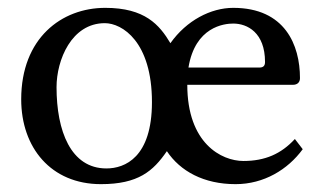

<svg xmlns="http://www.w3.org/2000/svg" viewBox="-20 -459 815 489"><path d="M731 -105C696 -67 655 -49 600 -49C544 -49 457 -94 457 -243H726C737 -243 744 -249 744 -260C744 -344 706 -439 574 -439C517 -439 455 -407 414 -349C386 -396 349 -439 248 -439C137 -439 34 -362 34 -206C34 -83 110 10 237 10C332 10 370 -23 405 -74C439 -23 499 10 580 10C652 10 713 -27 751 -79ZM124 -237C124 -306 162 -400 247 -400C291 -400 367 -353 367 -199C367 -58 298 -30 251 -30C160 -30 124 -126 124 -237ZM460 -287C477 -391 551 -399 574 -399C610 -399 655 -376 655 -301C655 -292 651 -287 641 -287Z"/></svg>

Font: Libertinus Sans
Style: Regular
Weight: 400
Designer: Philipp H. Poll, Khaled Hosny
Foundry: Caleb Maclennan
Version: Version 7.050;RELEASE